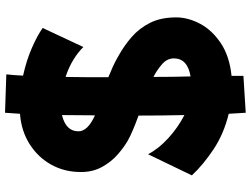

<svg xmlns="http://www.w3.org/2000/svg" viewBox="-134 -742 974 745"><g transform="rotate(-90 352.5 -370.0)"><path d="M287 97Q285 67 283 31Q205 12 145 -28Q85 -68 44 -112L126 -282Q148 -240 189.5 -202.5Q231 -165 278 -141Q277 -184 276.5 -229Q276 -274 276 -319Q248 -329 222 -340Q196 -351 180 -360Q155 -374 126 -399Q97 -424 77 -460Q57 -496 57 -542Q57 -607 86 -658.5Q115 -710 166 -742Q217 -774 283 -779Q285 -815 287 -837L436 -832Q433 -806 431 -767Q490 -754 538 -733Q586 -712 616 -691L542 -533Q523 -553 493 -571.5Q463 -590 426 -602Q425 -564 425 -522Q425 -480 425 -436Q445 -428 466 -418.5Q487 -409 509 -396Q547 -375 581 -345.5Q615 -316 636 -274Q657 -232 657 -173Q657 -127 632.5 -80.5Q608 -34 557.5 0Q507 34 430 42Q430 72 430 88ZM215 -552Q215 -516 277 -488Q277 -556 278 -616Q215 -601 215 -552ZM498 -182Q498 -208 475 -228Q452 -248 426 -261Q426 -223 426.5 -186.5Q427 -150 428 -117Q498 -129 498 -182Z"/></g></svg>

Font: Mochiy Pop P One
Style: Regular
Weight: 400
Designer: FONTDASU
Foundry: FONTDASU / Google Inc. / Adobe
Version: Version 2.000